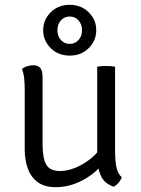

<svg xmlns="http://www.w3.org/2000/svg" viewBox="-20 -767 586 796"><path d="M457 -138.5Q457 -106.5 461.8 -77.8Q466.5 -49 485 -31.5Q481 -21 471.8 -9.8Q462.5 1.5 451 7Q411 -7 397 -40.8Q383 -74.5 383 -114.5V-490.5Q390.5 -492 399.8 -492.8Q409 -493.5 419.5 -493.5Q430.5 -493.5 440 -492.8Q449.5 -492 457 -490.5ZM82.5 -396Q82.5 -420 80.2 -442Q78 -464 71 -480.5Q79 -488 92 -492.2Q105 -496.5 117.5 -496.5Q138.5 -496.5 147.5 -484.5Q156.5 -472.5 156.5 -448V-170.5Q156.5 -111.5 171.5 -84.8Q186.5 -58 229.5 -58Q260 -58 294 -72.2Q328 -86.5 357.2 -110.2Q386.5 -134 403 -163V-85Q370.5 -44 318.2 -17.5Q266 9 211 9Q164 9 135.8 -12.2Q107.5 -33.5 95 -69Q82.5 -104.5 82.5 -147.5ZM159 -641.5Q159 -598.5 190.2 -567.5Q221.5 -536.5 269 -536.5Q316.5 -536.5 347.8 -567.5Q379 -598.5 379 -641.5Q379 -685 347.8 -716Q316.5 -747 269 -747Q221.5 -747 190.2 -716Q159 -685 159 -641.5ZM218 -641.5Q218 -666.5 232.5 -682.5Q247 -698.5 269 -698.5Q291 -698.5 305.5 -682.5Q320 -666.5 320 -641.5Q320 -617 305.5 -601Q291 -585 269 -585Q247 -585 232.5 -601Q218 -617 218 -641.5Z"/></svg>

Font: Signika Light
Style: Regular
Weight: 300
Designer: Anna Giedry
Foundry: Anna Giedry
Version: Version 2.000